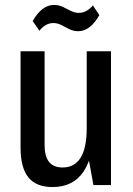

<svg xmlns="http://www.w3.org/2000/svg" viewBox="-20 -747 536 775"><path d="M160 -161Q160 -116 178 -93.5Q196 -71 233 -71Q281 -71 305.5 -110.5Q330 -150 330 -230L360 -299V-244Q360 -119 318 -55.5Q276 8 192 8Q126 8 94.5 -31Q63 -70 63 -151V-540H160ZM428 0H357L330 -150V-540H428ZM112 -662Q130 -694 151.5 -710.5Q173 -727 198 -727Q218 -727 234 -719Q250 -711 266 -703Q282 -695 298 -695Q313 -695 327 -702Q341 -709 355 -725L381 -686Q363 -654 341.5 -637.5Q320 -621 296 -621Q276 -621 259.5 -629.5Q243 -638 227.5 -646Q212 -654 195 -654Q180 -654 166 -646.5Q152 -639 139 -623Z"/></svg>

Font: Pathway Extreme Condensed Medium
Style: Regular
Weight: 500
Width: 3
Version: Version 1.001;gftools[0.9.26]